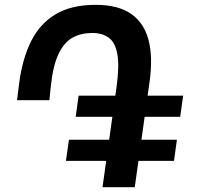

<svg xmlns="http://www.w3.org/2000/svg" viewBox="-20 -767 820 795"><path d="M404.5 8 462.5 -406Q474.5 -493.5 466 -542.2Q457.5 -591 430.5 -610.8Q403.5 -630.5 361.5 -630.5Q316.5 -630.5 281.2 -611.5Q246 -592.5 222.5 -543.8Q199 -495 190 -406L184.5 -352H50.5L59.5 -423Q72.5 -523 108.5 -595.8Q144.5 -668.5 210 -707.8Q275.5 -747 376 -747Q468.5 -747 522.5 -709.8Q576.5 -672.5 595 -601.5Q613.5 -530.5 599.5 -429.5L538 8ZM253 -101 265.5 -188.5H712.5L700.5 -101ZM293.5 -283.5 305.5 -371H738.5L726 -283.5Z"/></svg>

Font: Merriweather Sans SemiBold
Style: Italic
Weight: 600
Italic angle: -7.5°
Designer: Eben Sorkin
Foundry: Eben Sorkin
Version: Version 2.001